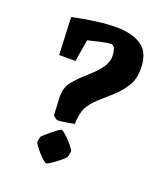

<svg xmlns="http://www.w3.org/2000/svg" viewBox="-125 -730 733 844"><g transform="rotate(20 241.0 -308.0)"><path d="M149 -186 145 -266Q143 -311 167.5 -341.5Q192 -372 224 -399Q269 -439 285.5 -465Q302 -491 302 -517Q302 -531 297 -548Q292 -565 276 -565Q265 -565 235.5 -558.5Q206 -552 173 -544L156 -441H80L72 -616Q127 -628 180 -635Q233 -642 274 -642Q351 -642 394.5 -611.5Q438 -581 438 -505Q438 -459 418 -426Q398 -393 367.5 -365Q337 -337 304 -308Q277 -283 263.5 -257Q250 -231 248 -180Q230 -176 206 -172.5Q182 -169 171 -169Q167 -169 158 -176Q149 -183 149 -186ZM124 -72Q124 -75 135 -85Q146 -95 160.5 -107Q175 -119 187 -127.5Q199 -136 202 -136Q207 -136 219 -126Q231 -116 244 -102Q257 -88 266 -75.5Q275 -63 274 -59L269 -35Q268 -31 257 -21Q246 -11 231.5 0Q217 11 205 18.5Q193 26 190 26Q184 26 172.5 16Q161 6 149 -8Q137 -22 128.5 -34Q120 -46 120 -50Z"/></g></svg>

Font: Grenze Gotisch ExtraBold
Style: Regular
Weight: 800
Designer: Renata Polastri
Foundry: Omnibus-Type
Version: Version 1.001